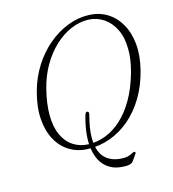

<svg xmlns="http://www.w3.org/2000/svg" viewBox="-125 -815 968 1077"><g transform="rotate(-15 359.0 -276.0)"><path d="M326 -172.5Q328 -179.5 331.5 -185.2Q335 -191 342 -190Q348 -189 349.2 -183.5Q350.5 -178 348 -169.5Q328.5 -96.5 328 -45Q327.5 6.5 341.8 39.5Q356 72.5 382.5 90Q409 107.5 443.5 112Q477 116 496 111.2Q515 106.5 524.2 100.5Q533.5 94.5 538.5 95.5Q542 96 543.5 99.8Q545 103.5 541.5 108.5L517 143Q512.5 150 504.8 154.2Q497 158.5 483.8 160Q470.5 161.5 449.5 159.5Q390 155.5 352 116.5Q314 77.5 305.5 4.8Q297 -68 326 -172.5ZM490.5 -711.5Q549 -709.5 594.8 -681.5Q640.5 -653.5 669.2 -603.5Q698 -553.5 704.5 -486.2Q711 -419 691 -338.5Q670 -254 630.2 -187.5Q590.5 -121 537.2 -75.5Q484 -30 420.8 -7.2Q357.5 15.5 289.5 13Q231.5 11 185.5 -17.5Q139.5 -46 111.8 -97.2Q84 -148.5 79.2 -219.2Q74.5 -290 98.5 -376.5Q119 -451 158.8 -513.5Q198.5 -576 251.8 -621Q305 -666 366.2 -690Q427.5 -714 490.5 -711.5ZM301 -11.5Q351.5 -10 401 -28.8Q450.5 -47.5 495 -88Q539.5 -128.5 575.5 -191Q611.5 -253.5 635.5 -338.5Q645.5 -375 650.2 -408Q655 -441 654.5 -469.5Q654.5 -536.5 631.2 -584.2Q608 -632 568.8 -658.5Q529.5 -685 481 -687Q430 -689 379.2 -667.2Q328.5 -645.5 283.8 -604Q239 -562.5 205 -504Q171 -445.5 153 -374Q142.5 -332.5 137.5 -296Q132.5 -259.5 132.5 -228Q132.5 -159 154 -111.2Q175.5 -63.5 213.8 -38.5Q252 -13.5 301 -11.5Z"/></g></svg>

Font: Fraunces 72pt Soft Wonky ExtraLight
Style: Italic
Weight: 250
Italic angle: -16°
Version: Version 1.000;[b76b70a41]